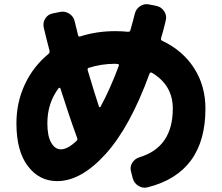

<svg xmlns="http://www.w3.org/2000/svg" viewBox="-20 -826 1040 900"><path d="M255 -413Q202 -343 202 -248Q202 -188 220 -157Q238 -126 265 -126Q298 -126 340 -167Q345 -172 341 -181Q341 -182 340 -184Q302 -288 263 -412Q262 -414 259.5 -414.5Q257 -415 255 -413ZM520 -527Q455 -527 396 -508Q389 -506 391 -497Q425 -383 444 -326Q445 -324 447 -323.5Q449 -323 451 -325Q497 -410 537 -518Q539 -526 531 -526Q529 -526 525.5 -526.5Q522 -527 520 -527ZM248 23Q164 23 110.5 -47.5Q57 -118 57 -248Q57 -346 96.5 -430.5Q136 -515 208 -574Q214 -579 212 -589Q198 -642 185 -697Q180 -720 192.5 -739.5Q205 -759 227 -763L261 -770Q284 -775 304.5 -762Q325 -749 330 -726Q333 -714 338.5 -691.5Q344 -669 346 -661Q348 -653 355 -655Q433 -680 520 -680Q552 -680 580 -677Q590 -677 591 -684Q602 -722 612 -762Q618 -785 637.5 -797.5Q657 -810 680 -805L714 -798Q737 -793 750 -772.5Q763 -752 757 -730Q746 -683 735 -647Q733 -638 740 -635Q836 -590 889.5 -507Q943 -424 943 -317Q943 -16 672 52Q649 58 628.5 45Q608 32 602 9L594 -23Q588 -44 600 -63Q612 -82 634 -89Q790 -136 790 -317Q790 -427 692 -485Q685 -489 681 -481Q590 -231 475 -104Q360 23 248 23Z"/></svg>

Font: Rounded Mplus 1c ExtraBold
Style: Regular
Weight: 800
Version: Version 1.059.20150529